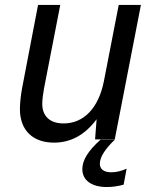

<svg xmlns="http://www.w3.org/2000/svg" viewBox="-20 -567 642 781"><path d="M199.7 13.2C267.6 13.2 325.7 -18.1 373 -82L366.7 0H446.8L553.2 -546.9H462.9L402.8 -237.8C380.9 -125.5 319.3 -64.9 238.8 -64.9C183.6 -64.9 151.9 -93.8 151.9 -144.5C151.9 -161.1 155.3 -187.5 159.2 -208L225.1 -546.9H134.8L69.8 -208C64 -176.8 61 -144 61 -123.5C61 -36.6 113.8 13.2 199.7 13.2ZM415 193.8C437 193.8 460.9 190.4 482.9 184.1L495.1 119.1C474.1 128.9 452.1 133.8 433.1 133.8C401.9 133.8 386.2 121.1 386.2 98.6C386.2 71.8 407.7 38.6 447.3 1H389.2C338.4 46.4 314.9 84.5 314.9 120.6C314.9 166 351.6 193.8 415 193.8Z"/></svg>

Font: Hack
Style: Oblique
Weight: 400
Italic angle: -12°
Monospace: yes
Designer: Christopher Simpkins
Foundry: Christopher Simpkins
Version: Version 2.010